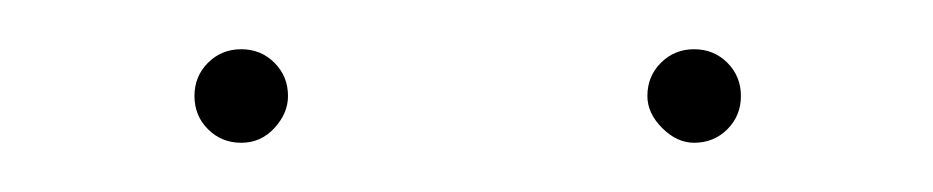

<svg xmlns="http://www.w3.org/2000/svg" viewBox="-20 -585 379 78"><path d="M59 -546Q59 -554 64.5 -559.5Q70 -565 78 -565Q86 -565 91.5 -559.5Q97 -554 97 -546Q97 -539 91.5 -533Q86 -527 78 -527Q70 -527 64.5 -532.5Q59 -538 59 -546ZM243 -546Q243 -554 248.5 -559.5Q254 -565 262 -565Q270 -565 275.5 -559.5Q281 -554 281 -546Q281 -538 275.5 -532.5Q270 -527 262 -527Q255 -527 249 -533Q243 -539 243 -546Z"/></svg>

Font: Ysabeau Infant Hairline
Style: Regular
Weight: 100
Designer: Christian Thalmann (Catharsis Fonts)
Version: Version 0.003